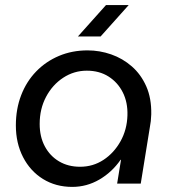

<svg xmlns="http://www.w3.org/2000/svg" viewBox="-20 -720 686 753"><path d="M263.4 13Q198.6 13 148.6 -18Q98.6 -49 70.4 -103.8Q42.2 -158.6 42.2 -228.2Q42.2 -292.4 62.9 -346.3Q83.6 -400.2 121.7 -439.6Q159.8 -479 211.2 -500.7Q262.6 -522.4 323.4 -522.4Q371 -522.4 416 -506.7Q461 -491 496.9 -459.7Q532.8 -428.4 553.6 -381.5Q574.4 -334.6 573.2 -271.6Q572.8 -257.4 571.4 -244.9Q570 -232.4 567.6 -220.4L532 0H439.4L454.6 -93.4H453Q419 -44.4 369.5 -15.7Q320 13 263.4 13ZM294 -66Q344.8 -66 385.9 -93Q427 -120 452.6 -165.8Q478.2 -211.6 479.8 -267.6Q481.4 -318.2 461.7 -357.5Q442 -396.8 405.8 -419.8Q369.6 -442.8 320.4 -442.8Q270.2 -442.8 228 -415.2Q185.8 -387.6 160.7 -340.3Q135.6 -293 135.6 -234Q135.6 -183.8 155.8 -146Q176 -108.2 211.6 -87.1Q247.2 -66 294 -66ZM285.6 -577 395.6 -700H484.6L374.6 -577Z"/></svg>

Font: MuseoModerno Thin
Style: Italic
Weight: 100
Italic angle: -9°
Designer: Pablo Cosgaya, Héctor Gatti, Marcela Romero, and the Authors of The MuseoModerno Project.
Foundry: Omnibus-Type Team
Version: Version 1.003